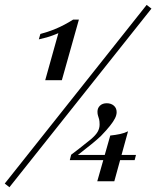

<svg xmlns="http://www.w3.org/2000/svg" viewBox="-65 -710 651 800"><path d="M123.4 -375.8 178.2 -571.8Q168.5 -567.7 156 -562.9Q143.5 -558.1 129 -554Q114.5 -550 96.8 -546L103.2 -568.5Q136.3 -577.4 160.1 -587.1Q183.9 -596.8 202.8 -606.9Q221.8 -616.9 239.5 -628.2H263.7L192.7 -375.8ZM-25.8 70.2 -45.2 54.8 546 -689.5 566.1 -674.2ZM225.8 -42.7 231.5 -65.3Q250 -79 263.7 -89.9Q277.4 -100.8 289.1 -110.1Q300.8 -119.4 312.9 -129Q333.9 -146.8 341.9 -160.9Q350 -175 350 -191.1Q350 -204.8 348 -212.9Q346 -221 343.5 -227.8Q341.1 -234.7 341.1 -244.4Q341.1 -259.7 351.6 -269.8Q362.1 -279.8 379.8 -279.8Q397.6 -279.8 409.3 -269.8Q421 -259.7 421 -242.7Q421 -230.6 414.1 -216.9Q407.3 -203.2 393.1 -185.5Q379 -167.7 355.6 -143.5Q338.7 -127.4 315.7 -108.9Q292.7 -90.3 255.6 -61.3L237.1 -64.5H501.6L496 -42.7ZM340.3 45.2 394.4 -145.2Q416.9 -147.6 435.5 -151.6Q454 -155.6 468.5 -162.9L411.3 45.2Z"/></svg>

Font: Playfair 9pt
Style: Italic
Weight: 400
Italic angle: -15.6°
Designer: Claus Eggers Sørensen
Foundry: Claus Eggers Sørensen
Version: Version 2.001;gftools[0.9.30]